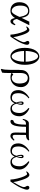

<svg xmlns="http://www.w3.org/2000/svg" viewBox="1802 -2522 964 4607"><g transform="rotate(90 2283.5 -219.0)"><path d="M409.2 -255.4 501.5 -441.9Q520 -439.5 542 -439.5Q561.5 -439.5 585.9 -441.9L436.5 -143.6L438.5 -131.3Q446.3 -92.3 461.2 -72Q476.1 -51.8 493.7 -51.8Q515.1 -51.8 530.5 -63Q545.9 -74.2 560.1 -106.4L586.9 -96.7Q565.9 -36.1 543.7 -12Q521.5 12.2 488.8 12.2Q432.1 12.2 412.6 -97.2Q347.7 12.2 241.2 12.2Q141.1 12.2 87.4 -46.4Q33.7 -105 33.7 -200.7Q33.7 -253.9 46.6 -296.4Q59.6 -338.9 80.1 -365.5Q100.6 -392.1 128.4 -409.9Q156.2 -427.7 184.1 -434.8Q211.9 -441.9 240.7 -441.9Q311 -441.9 346.9 -405Q382.8 -368.2 400.4 -293ZM386.2 -206.1 378.9 -241.2Q370.6 -280.8 360.6 -309.3Q350.6 -337.9 334.7 -362.5Q318.8 -387.2 295.2 -399.9Q271.5 -412.6 240.7 -412.6Q114.3 -412.6 114.3 -224.1Q114.3 -167.5 127.4 -122.3Q140.6 -77.1 171.4 -47.9Q202.1 -18.6 246.6 -18.6Q259.8 -18.6 273.2 -26.6Q286.6 -34.7 298.3 -47.6Q310.1 -60.5 323.2 -82Q336.4 -103.5 347.9 -125.7Q359.4 -147.9 373.5 -178.7Z M1005.9 -441.9Q1027.8 -441.9 1041.5 -426.3Q1055.2 -410.6 1055.2 -388.7Q1055.2 -363.8 1043 -324.7Q1021 -253.9 981.9 -182.1Q942.9 -110.4 858.9 12.2H812Q809.6 -58.1 787.1 -153.1Q764.6 -248 733.9 -317.6Q703.1 -387.2 679.7 -387.2Q665 -387.2 651.6 -381.1Q638.2 -375 631.8 -365.7L612.3 -377Q660.2 -441.9 700.2 -441.9Q714.8 -441.9 728 -434.6Q741.2 -427.2 752.9 -411.9Q764.6 -396.5 774.2 -380.1Q783.7 -363.8 793.9 -338.4Q804.2 -313 811.3 -293Q818.4 -272.9 827.6 -244.1Q861.8 -138.2 872.1 -56.2Q993.2 -254.4 993.2 -308.6Q993.2 -339.4 976.1 -362.3Q962.4 -380.4 962.4 -401.4Q962.4 -416 973.9 -429Q985.4 -441.9 1005.9 -441.9Z M1460.9 -353Q1460.9 -430.7 1443.6 -499Q1426.3 -567.4 1395.8 -609.4Q1365.2 -651.4 1329.1 -651.4Q1298.8 -651.4 1274.2 -623.3Q1249.5 -595.2 1234.6 -550.3Q1219.7 -505.4 1211.7 -454.3Q1203.6 -403.3 1203.6 -353ZM1460.9 -314H1203.6Q1204.1 -241.2 1220.2 -173.8Q1236.3 -106.4 1266.8 -62.3Q1297.4 -18.1 1334.5 -18.1Q1371.6 -18.1 1401.1 -62.3Q1430.7 -106.4 1445.6 -173.3Q1460.4 -240.2 1460.9 -314ZM1128.9 -334.5Q1128.9 -417.5 1147.2 -485.4Q1165.5 -553.2 1195.3 -595Q1225.1 -636.7 1261.2 -658.9Q1297.4 -681.2 1335.4 -681.2Q1360.8 -681.2 1387.2 -670.4Q1413.6 -659.7 1440.4 -633.5Q1467.3 -607.4 1488.3 -568.8Q1509.3 -530.3 1522.5 -469.5Q1535.6 -408.7 1535.6 -334.5Q1535.6 -260.3 1521.7 -199.5Q1507.8 -138.7 1486.1 -100.3Q1464.4 -62 1436.5 -35.9Q1408.7 -9.8 1381.8 1.2Q1355 12.2 1329.6 12.2Q1302.7 12.2 1275.6 0.2Q1248.5 -11.7 1221.9 -38.6Q1195.3 -65.4 1174.8 -104.5Q1154.3 -143.6 1141.6 -203.1Q1128.9 -262.7 1128.9 -334.5Z M1984.4 -198.7Q1984.4 -256.3 1974.1 -297.1Q1963.9 -337.9 1944.6 -360.8Q1925.3 -383.8 1901.1 -393.8Q1877 -403.8 1845.2 -403.8Q1830.6 -403.8 1816.7 -399.7Q1802.7 -395.5 1786.9 -383.5Q1771 -371.6 1759.3 -353Q1747.6 -334.5 1739.7 -302Q1731.9 -269.5 1731.9 -227.5V-23.4Q1737.8 -24.9 1746.8 -35.9Q1755.9 -46.9 1761.2 -56.2Q1786.6 -36.1 1806.2 -27.6Q1825.7 -19 1847.2 -19Q1909.2 -19 1946.8 -68.6Q1984.4 -118.2 1984.4 -198.7ZM1723.1 212.4 1644.5 243.2 1633.3 225.6Q1657.2 163.6 1657.2 7.3V-184.1Q1657.2 -233.4 1661.9 -268.8Q1666.5 -304.2 1676.3 -326.4Q1686 -348.6 1693.6 -359.4Q1701.2 -370.1 1713.9 -383.3Q1743.2 -413.1 1784.4 -427.5Q1825.7 -441.9 1864.7 -441.9Q1954.6 -441.9 2012.7 -384.5Q2070.8 -327.1 2070.8 -241.2Q2070.8 -127.9 2003.2 -58.3Q1935.5 11.2 1833 11.2Q1778.8 11.2 1731.9 -10.7V66.4Q1731.9 169.9 1723.1 212.4Z M2469.2 -236.8Q2469.2 -266.1 2455.6 -266.1Q2442.4 -266.1 2442.4 -232.4Q2442.4 -198.7 2454.6 -146Q2469.2 -207 2469.2 -236.8ZM2770 -205.6Q2770 -106.4 2723.6 -47.1Q2677.2 12.2 2588.4 12.2Q2496.1 12.2 2458 -89.8Q2418.5 12.2 2318.8 12.2Q2283.2 12.2 2253.2 2.7Q2223.1 -6.8 2197.5 -27.8Q2171.9 -48.8 2157.2 -86.9Q2142.6 -125 2142.6 -177.2Q2142.6 -252.4 2192.4 -323.7Q2242.2 -395 2327.1 -441.9L2339.8 -422.4Q2325.7 -414.6 2306.6 -396Q2287.6 -377.4 2266.4 -348.1Q2245.1 -318.8 2230.7 -274.9Q2216.3 -231 2216.3 -183.6Q2216.3 -94.2 2245.8 -58.8Q2275.4 -23.4 2335 -23.4Q2374 -23.4 2399.2 -49.8Q2424.3 -76.2 2440.4 -130.9Q2416 -193.8 2416 -246.1Q2416 -303.7 2455.6 -303.7Q2496.1 -303.7 2496.1 -252Q2496.1 -203.1 2468.8 -131.3Q2483.9 -77.1 2509.3 -50.3Q2534.7 -23.4 2575.7 -23.4Q2691.4 -23.4 2691.4 -212.4Q2691.4 -323.2 2570.3 -422.9L2585.4 -441.9Q2596.7 -436.5 2607.7 -431.2Q2618.7 -425.8 2638.2 -413.6Q2657.7 -401.4 2674.1 -388.2Q2690.4 -375 2709 -355.2Q2727.5 -335.4 2740.2 -314Q2752.9 -292.5 2761.5 -264.2Q2770 -235.8 2770 -205.6Z M3241.7 -429.7Q3327.1 -429.7 3332 -440.4L3351.6 -426.8Q3331.1 -389.6 3299.8 -375.5Q3268.6 -361.3 3219.2 -361.3Q3215.8 -319.8 3215.8 -106.4Q3215.8 -40.5 3249 -40.5Q3293.5 -40.5 3337.9 -86.4L3355.5 -69.8Q3343.8 -54.2 3334.5 -43.2Q3325.2 -32.2 3310.3 -17.8Q3295.4 -3.4 3278.8 4.4Q3262.2 12.2 3245.6 12.2Q3160.2 12.2 3160.2 -106.4Q3160.2 -227.5 3163.6 -361.3H3022.9Q3022.9 -173.3 2991.7 -80.6Q2960.4 12.2 2889.2 12.2Q2877.4 12.2 2867.2 4.2Q2856.9 -3.9 2856.9 -22.5Q2856.9 -33.2 2865.5 -47.9Q2874 -62.5 2891.1 -65.9Q2898.9 -67.4 2904.5 -69.6Q2910.2 -71.8 2919.2 -79.6Q2928.2 -87.4 2934.6 -99.1Q2940.9 -110.8 2948.5 -133.1Q2956.1 -155.3 2960.4 -185.1Q2964.8 -214.8 2968 -260Q2971.2 -305.2 2971.2 -361.3H2953.1Q2915 -361.3 2890.9 -342.8Q2866.7 -324.2 2853.5 -282.2L2833.5 -285.2Q2837.9 -316.9 2850.3 -349.1Q2862.8 -381.3 2884.5 -405.5Q2906.2 -429.7 2931.2 -429.7Z M3747.6 -236.8Q3747.6 -266.1 3733.9 -266.1Q3720.7 -266.1 3720.7 -232.4Q3720.7 -198.7 3732.9 -146Q3747.6 -207 3747.6 -236.8ZM4048.3 -205.6Q4048.3 -106.4 4002 -47.1Q3955.6 12.2 3866.7 12.2Q3774.4 12.2 3736.3 -89.8Q3696.8 12.2 3597.2 12.2Q3561.5 12.2 3531.5 2.7Q3501.5 -6.8 3475.8 -27.8Q3450.2 -48.8 3435.5 -86.9Q3420.9 -125 3420.9 -177.2Q3420.9 -252.4 3470.7 -323.7Q3520.5 -395 3605.5 -441.9L3618.2 -422.4Q3604 -414.6 3585 -396Q3565.9 -377.4 3544.7 -348.1Q3523.4 -318.8 3509 -274.9Q3494.6 -231 3494.6 -183.6Q3494.6 -94.2 3524.2 -58.8Q3553.7 -23.4 3613.3 -23.4Q3652.3 -23.4 3677.5 -49.8Q3702.6 -76.2 3718.8 -130.9Q3694.3 -193.8 3694.3 -246.1Q3694.3 -303.7 3733.9 -303.7Q3774.4 -303.7 3774.4 -252Q3774.4 -203.1 3747.1 -131.3Q3762.2 -77.1 3787.6 -50.3Q3813 -23.4 3854 -23.4Q3969.7 -23.4 3969.7 -212.4Q3969.7 -323.2 3848.6 -422.9L3863.8 -441.9Q3875 -436.5 3886 -431.2Q3897 -425.8 3916.5 -413.6Q3936 -401.4 3952.4 -388.2Q3968.8 -375 3987.3 -355.2Q4005.9 -335.4 4018.6 -314Q4031.2 -292.5 4039.8 -264.2Q4048.3 -235.8 4048.3 -205.6Z M4482.9 -441.9Q4504.9 -441.9 4518.6 -426.3Q4532.2 -410.6 4532.2 -388.7Q4532.2 -363.8 4520 -324.7Q4498 -253.9 4459 -182.1Q4419.9 -110.4 4335.9 12.2H4289.1Q4286.6 -58.1 4264.2 -153.1Q4241.7 -248 4210.9 -317.6Q4180.2 -387.2 4156.7 -387.2Q4142.1 -387.2 4128.7 -381.1Q4115.2 -375 4108.9 -365.7L4089.4 -377Q4137.2 -441.9 4177.2 -441.9Q4191.9 -441.9 4205.1 -434.6Q4218.3 -427.2 4230 -411.9Q4241.7 -396.5 4251.2 -380.1Q4260.7 -363.8 4271 -338.4Q4281.2 -313 4288.3 -293Q4295.4 -272.9 4304.7 -244.1Q4338.9 -138.2 4349.1 -56.2Q4470.2 -254.4 4470.2 -308.6Q4470.2 -339.4 4453.1 -362.3Q4439.5 -380.4 4439.5 -401.4Q4439.5 -416 4450.9 -429Q4462.4 -441.9 4482.9 -441.9Z"/></g></svg>

Font: Libertinage
Style: b
Weight: 400
Designer: OSP
Foundry: OSP
Version: Version 1.0; 2008; OFL relea